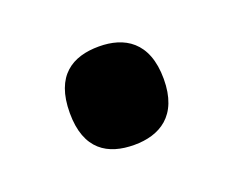

<svg xmlns="http://www.w3.org/2000/svg" viewBox="-45 -214 349 288"><g transform="rotate(-20 130.0 -70.5)"><path d="M130 8C170 8 205 -11 205 -70C205 -130 170 -149 130 -149C88 -149 55 -130 55 -70C55 -11 88 8 130 8Z"/></g></svg>

Font: Noto Serif Bengali ExtraCondensed ExtraBold
Style: Regular
Weight: 800
Width: 2
Designer: Juan Bruce, Universal Thirst, Indian Type Foundry and the Monotype Design Team.
Foundry: Monotype Imaging Inc.
Version: Version 2.003